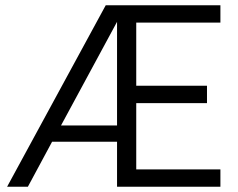

<svg xmlns="http://www.w3.org/2000/svg" viewBox="-20 -710 906 730"><path d="M498 -624V-384H767V-318H498V-66H818V0H425V-171H178L86 0H7L382 -690H818V-624ZM425 -233V-627L212 -233Z"/></svg>

Font: D-DIN
Style: Regular
Weight: 400
Designer: Charles Nix
Foundry: Datto Inc.
Version: Version 1.00